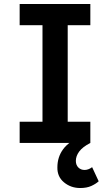

<svg xmlns="http://www.w3.org/2000/svg" viewBox="-20 -720 554 967"><path d="M79 0V-107H194V-593H79V-700H435V-593H321V-107H435V0ZM384 227Q337 227 302.5 198.5Q268 170 269 123Q269 71 298 31.5Q327 -8 397 -39L435 0Q396 20 379 43Q362 66 362 90Q362 111 374.5 123.5Q387 136 406 136Q425 136 444 122L477 193Q463 206 440 216.5Q417 227 384 227Z"/></svg>

Font: Inclusive Sans SemiBold
Style: Regular
Weight: 600
Designer: Olivia King
Foundry: Olivia King
Version: Version 2.004